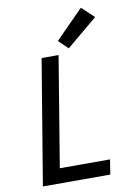

<svg xmlns="http://www.w3.org/2000/svg" viewBox="-104 -1049 784 1114"><g transform="rotate(-10 288.0 -491.5)"><path d="M56 0H453L467 -87H171L278 -735H178ZM343 -763 525 -915 453 -983 288 -816Z"/></g></svg>

Font: Iosevka Sparkle Medium
Style: Italic
Weight: 500
Italic angle: -9°
Designer: Belleve Invis
Foundry: Belleve Invis
Version: Version 4.5.0; ttfautohint (v1.8.3)